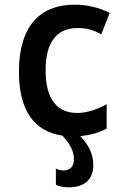

<svg xmlns="http://www.w3.org/2000/svg" viewBox="-20 -573 540 821"><path d="M274 228C344 228 379 192 379 132C379 88 359 45 323 9C359 6 398 -3 436 -23V-127C390 -102 347 -90 310 -90C227 -90 175 -145 175 -272C175 -392 222 -453 311 -453C349 -453 376 -447 413 -426L449 -518C403 -541 352 -553 299 -553C154 -553 61 -465 61 -266C61 -99 127 -11 247 7C284 47 296 77 296 108C296 138 281 156 251 156C237 156 227 152 219 148V217C231 223 250 228 274 228Z"/></svg>

Font: Noto Sans Mono ExtraCondensed SemiBold
Style: Regular
Weight: 600
Width: 2
Designer: Monotype Design Team
Foundry: Monotype Imaging Inc.
Version: Version 2.014